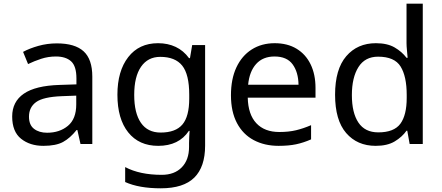

<svg xmlns="http://www.w3.org/2000/svg" viewBox="-20 -780 2395 1040"><path d="M288 -545Q386 -545 433 -502Q480 -459 480 -365V0H416L399 -76H395Q360 -32 321.5 -11Q283 10 215 10Q142 10 94 -28.5Q46 -67 46 -149Q46 -229 109 -272.5Q172 -316 303 -320L394 -323V-355Q394 -422 365 -448Q336 -474 283 -474Q241 -474 203 -461.5Q165 -449 132 -433L105 -499Q140 -518 188 -531.5Q236 -545 288 -545ZM314 -259Q214 -255 175.5 -227Q137 -199 137 -148Q137 -103 164.5 -82Q192 -61 235 -61Q303 -61 348 -98.5Q393 -136 393 -214V-262Z M836 -546Q889 -546 931.5 -526Q974 -506 1004 -465H1009L1021 -536H1091V9Q1091 124 1032.5 182Q974 240 851 240Q733 240 658 206V125Q737 167 856 167Q925 167 964.5 126.5Q1004 86 1004 16V-5Q1004 -17 1005 -39.5Q1006 -62 1007 -71H1003Q949 10 837 10Q733 10 674.5 -63Q616 -136 616 -267Q616 -395 674.5 -470.5Q733 -546 836 -546ZM848 -472Q781 -472 744 -418.5Q707 -365 707 -266Q707 -167 743.5 -114.5Q780 -62 850 -62Q931 -62 968 -105.5Q1005 -149 1005 -246V-267Q1005 -377 967 -424.5Q929 -472 848 -472Z M1468 -546Q1537 -546 1586.5 -516Q1636 -486 1662.5 -431.5Q1689 -377 1689 -304V-251H1322Q1324 -160 1368.5 -112.5Q1413 -65 1493 -65Q1544 -65 1583.5 -74.5Q1623 -84 1665 -102V-25Q1624 -7 1584 1.5Q1544 10 1489 10Q1413 10 1354.5 -21Q1296 -52 1263.5 -113.5Q1231 -175 1231 -264Q1231 -352 1260.5 -415Q1290 -478 1343.5 -512Q1397 -546 1468 -546ZM1467 -474Q1404 -474 1367.5 -433.5Q1331 -393 1324 -321H1597Q1596 -389 1565 -431.5Q1534 -474 1467 -474Z M2015 10Q1915 10 1855 -59.5Q1795 -129 1795 -267Q1795 -405 1855.5 -475.5Q1916 -546 2016 -546Q2078 -546 2117.5 -523Q2157 -500 2182 -467H2188Q2187 -480 2184.5 -505.5Q2182 -531 2182 -546V-760H2270V0H2199L2186 -72H2182Q2158 -38 2118 -14Q2078 10 2015 10ZM2029 -63Q2114 -63 2148.5 -109.5Q2183 -156 2183 -250V-266Q2183 -366 2150 -419.5Q2117 -473 2028 -473Q1957 -473 1921.5 -416.5Q1886 -360 1886 -265Q1886 -169 1921.5 -116Q1957 -63 2029 -63Z"/></svg>

Font: Noto Sans Tirhuta
Style: Regular
Weight: 400
Designer: Monotype Design Team
Foundry: Monotype Imaging Inc.
Version: Version 2.003; ttfautohint (v1.8.4.7-5d5b)